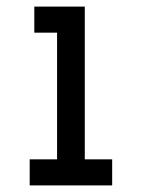

<svg xmlns="http://www.w3.org/2000/svg" viewBox="-20 -693 430 582"><path d="M320 -210V-131H70V-210H153V-594H84V-673H237V-210Z"/></svg>

Font: Biryani SemiBold
Style: Regular
Weight: 600
Designer: Dan Reynolds and Mathieu Réguer
Foundry: Dan Reynolds and Mathieu Réguer
Version: Version 1.004; ttfautohint (v1.1) -l 5 -r 5 -G 72 -x 0 -D la